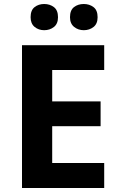

<svg xmlns="http://www.w3.org/2000/svg" viewBox="-20 -940 600 960"><path d="M501 0H90V-714H501V-590H241V-433H483V-309H241V-125H501ZM133 -854Q133 -889 153 -904.5Q173 -920 201 -920Q229 -920 249.5 -904.5Q270 -889 270 -854Q270 -821 249.5 -805Q229 -789 201 -789Q173 -789 153 -805.5Q133 -822 133 -854ZM330 -854Q330 -889 350 -904.5Q370 -920 399 -920Q427 -920 447.5 -904.5Q468 -889 468 -854Q468 -821 447.5 -805Q427 -789 399 -789Q371 -789 350.5 -805.5Q330 -822 330 -854Z"/></svg>

Font: Noto Sans Armenian
Style: Bold
Weight: 700
Version: Version 2.007